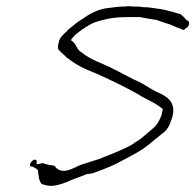

<svg xmlns="http://www.w3.org/2000/svg" viewBox="-20 -632 629 618"><path d="M82 -112C76 -107 74 -96 81 -96H84C89 -93 96 -91 102 -84C104 -68 105 -49 114 -40C119 -38 123 -37 131 -35C154 -31 173 -38 195 -46C217 -57 238 -62 260 -72H262C266 -72 270 -73 277 -74C303 -83 332 -94 356 -106C393 -126 434 -145 463 -170C472 -178 485 -188 496 -197C516 -212 524 -221 531 -246L532 -247C551 -302 520 -321 483 -337C464 -346 448 -358 431 -367C402 -379 376 -395 347 -409C315 -427 272 -438 242 -464C233 -468 228 -479 226 -482C221 -493 216 -497 208 -503L215 -512C225 -524 237 -531 248 -540H249C251 -540 256 -545 257 -546H259C280 -562 308 -567 330 -572C352 -576 370 -577 394 -577H431C447 -573 465 -571 483 -568C494 -564 507 -560 518 -556C532 -553 547 -543 558 -541H559L560 -540C570 -534 574 -535 578 -541C590 -546 593 -563 582 -567H581C575 -574 567 -582 562 -586C542 -592 516 -600 495 -603C477 -605 461 -609 442 -609H439C432 -611 420 -611 408 -611H406C401 -612 397 -612 390 -612C388 -611 381 -611 378 -611C370 -611 360 -610 351 -609L327 -606C295 -603 264 -585 241 -568H240C231 -562 224 -557 216 -550C208 -543 201 -539 196 -533V-532C184 -522 172 -511 169 -496V-494C167 -491 168 -489 167 -486V-485C164 -472 171 -471 178 -462C188 -455 192 -448 197 -445H198L199 -444C216 -430 235 -419 257 -409L293 -394C343 -371 391 -349 437 -321C459 -309 483 -299 504 -281L502 -272C501 -269 501 -260 498 -257C494 -247 487 -231 475 -221L441 -192C435 -187 428 -181 420 -177C414 -174 412 -170 402 -165C385 -155 363 -147 344 -138L305 -123V-122C284 -116 265 -109 242 -102C227 -97 214 -87 194 -83C175 -79 162 -88 156 -98C154 -98 151 -99 148 -100C138 -100 125 -105 117 -107L98 -103V-113C98 -115 99 -115 96 -117C90 -119 88 -119 83 -113V-112Z"/></svg>

Font: Scribbler
Style: HLIta
Weight: 100
Designer: Mew Too
Foundry: Cannot Into Space Fonts
Version: Version 1.001